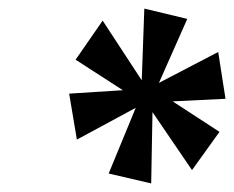

<svg xmlns="http://www.w3.org/2000/svg" viewBox="-20 -785 545 447"><path d="M332 -358 233 -381 296 -534 159 -460 141 -567 266 -575 156 -646 219 -737 310 -598 316 -765 416 -741 350 -592 488 -664 505 -555 382 -549 491 -478 427 -389 335 -524Z"/></svg>

Font: Noto Serif Tamil ExtraCondensed ExtraBold
Style: Italic
Weight: 800
Width: 2
Italic angle: -12°
Designer: Indian Type Foundry, Tom Grace, and the Monotype Design Team
Foundry: Monotype Imaging Inc.
Version: Version 2.003; ttfautohint (v1.8.4.7-5d5b)